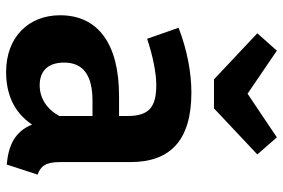

<svg xmlns="http://www.w3.org/2000/svg" viewBox="-169 -741 927 629"><g transform="rotate(90 294.5 -426.5)"><path d="M430 -870 287 -774 146 -870 89 -806 240 -664H335L486 -806ZM511 -159V-390C511 -519 442 -590 283 -590C218 -590 143 -576 71 -548L107 -445C164 -464 220 -475 258 -475C329 -475 360 -453 360 -381V-353H294C125 -353 30 -285 30 -160C30 -56 102 17 216 17C284 17 347 -6 388 -68C411 -12 455 9 519 15L552 -86C525 -96 511 -112 511 -159ZM259 -93C211 -93 185 -122 185 -173C185 -235 226 -266 310 -266H360V-157C337 -116 302 -93 259 -93Z"/></g></svg>

Font: Glow Sans TC Normal
Style: Bold
Weight: 700
Designer: Ryoko NISHIZUKA (kana, bopomofo & ideographs); Paul D. Hunt (Latin, Greek & Cyrillic); Sandoll Communications, Soo-young
Version: Version 0.93